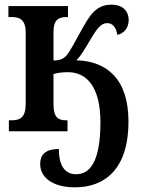

<svg xmlns="http://www.w3.org/2000/svg" viewBox="-20 -562 603 822"><path d="M301 240C425 240 530 166 530 -42C530 -222 439 -300 307 -304C326 -322 343 -352 368 -394C397 -443 414 -463 439 -463C464 -463 478 -442 482 -413C508 -417 531 -441 531 -476C531 -512 508 -542 457 -542C391 -542 363 -496 326 -428C297 -377 280 -342 265 -325C252 -310 236 -303 209 -303V-425C209 -479 233 -489 265 -489H271V-536H16V-489H30C64 -489 90 -478 90 -423V-118C90 -57 65 -47 29 -47H18V0H269V-47H263C230 -47 209 -58 209 -116V-245C226 -250 247 -253 271 -253C351 -253 410 -190 410 -39C410 132 364 184 306 184C257 184 232 146 232 76C172 76 152 102 152 141C152 192 198 240 301 240Z"/></svg>

Font: Noto Serif Condensed Semi
Style: Regular
Weight: 600
Width: 3
Designer: Monotype Design Team
Foundry: Monotype Imaging Inc.
Version: Version 1.002